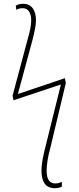

<svg xmlns="http://www.w3.org/2000/svg" viewBox="-20 -757 416 1009"><path d="M268 232C283 232 295 229 305 224V199C296 203 285 207 271 207C243 207 225 190 225 139C225 108 233 62 241 35L326 -321L321 -346L74 -263L151 -548C161 -588 169 -623 169 -650C169 -699 149 -737 102 -737C86 -737 73 -734 63 -727L66 -705C74 -711 87 -714 99 -714C124 -714 144 -696 144 -649C144 -622 136 -588 126 -553L46 -254L51 -230L300 -313L216 26C208 58 198 102 198 139C198 198 219 232 268 232Z"/></svg>

Font: Noto Sans Condensed Thin
Style: Regular
Weight: 100
Width: 3
Designer: Monotype Design Team
Foundry: Monotype Imaging Inc.
Version: Version 2.013